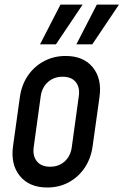

<svg xmlns="http://www.w3.org/2000/svg" viewBox="-20 -800 536 832"><path d="M184.5 12.5Q236 12.5 277.8 -10Q319.5 -32.5 346.8 -72.8Q374 -113 381.5 -167L411 -378.5Q422.5 -458.5 382.2 -508Q342 -557.5 264.5 -557.5Q213.5 -557.5 171.2 -535.2Q129 -513 101.2 -472.8Q73.5 -432.5 66 -378.5L36.5 -167Q25.5 -86.5 66.5 -37Q107.5 12.5 184.5 12.5ZM197 -77.5Q159 -77.5 140 -100.8Q121 -124 126 -162L156.5 -383.5Q162 -421.5 187.8 -444.5Q213.5 -467.5 251.5 -467.5Q289.5 -467.5 308.2 -444.5Q327 -421.5 321.5 -383.5L291 -162Q286 -124 260.5 -100.8Q235 -77.5 197 -77.5ZM153.5 -608H222.5L338 -780H242ZM311 -608H380L495.5 -780H399.5Z"/></svg>

Font: Mohave Medium
Style: Italic
Weight: 500
Italic angle: -8°
Designer: Gumpita Rahayu
Foundry: Tokotype
Version: Version 2.002; ttfautohint (v1.8.3)